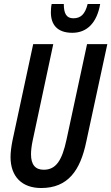

<svg xmlns="http://www.w3.org/2000/svg" viewBox="-20 -936 560 966"><path d="M344 -771C419 -771 468 -823 484 -916H421C408 -864 386 -844 349 -844C314 -844 301 -868 301 -916H240C237 -903 236 -888 236 -874C236 -813 267 -771 344 -771ZM187 10C322 10 384 -78 414 -223L520 -714H418L315 -235C292 -127 261 -82 200 -82C158 -82 136 -107 136 -160C136 -179 139 -203 144 -227L248 -714H147L43 -230C37 -200 33 -170 33 -146C33 -47 91 10 187 10Z"/></svg>

Font: Noto Sans UI Condensed Medium
Style: Italic
Weight: 500
Width: 3
Italic angle: -12°
Designer: Monotype Design Team
Foundry: Monotype Imaging Inc.
Version: Version 1.901